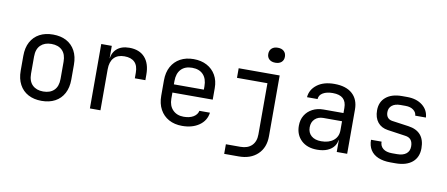

<svg xmlns="http://www.w3.org/2000/svg" viewBox="-79 -1105 3758 1614"><g transform="rotate(10 1800.0 -298.5)"><path d="M300 8Q234 8 185.5 -18Q137 -44 110.5 -93.5Q84 -143 84 -212V-338Q84 -408 110.5 -457Q137 -506 185.5 -532Q234 -558 300 -558Q367 -558 415 -532Q463 -506 489.5 -457Q516 -408 516 -338V-212Q516 -143 489.5 -93.5Q463 -44 414.5 -18Q366 8 300 8ZM300 -72Q359 -72 392.5 -105Q426 -138 426 -202V-348Q426 -412 392.5 -445Q359 -478 300 -478Q242 -478 208 -445Q174 -412 174 -348V-202Q174 -138 208 -105Q242 -72 300 -72Z M712 0V-550H802V-445H821L802 -421Q802 -485 841.5 -522.5Q881 -560 951 -560Q1037 -560 1083.5 -508.5Q1130 -457 1130 -362V-315H1040V-362Q1040 -423 1010 -452.5Q980 -482 923 -482Q864 -482 833 -448Q802 -414 802 -350V0Z M1500 10Q1435 10 1386.5 -16.5Q1338 -43 1311 -92.5Q1284 -142 1284 -210V-340Q1284 -409 1311 -458Q1338 -507 1386.5 -533.5Q1435 -560 1500 -560Q1565 -560 1613.5 -534Q1662 -508 1689 -461Q1716 -414 1716 -350V-252H1372V-200Q1372 -139 1407 -103.5Q1442 -68 1500 -68Q1550 -68 1582.5 -87.5Q1615 -107 1622 -140H1712Q1703 -71 1645 -30.5Q1587 10 1500 10ZM1628 -313V-350Q1628 -415 1594.5 -450.5Q1561 -486 1500 -486Q1439 -486 1405.5 -450.5Q1372 -415 1372 -350V-322H1635Z M1890 180V98H2014Q2076 98 2110.5 64Q2145 30 2145 -31V-468H1885V-550H2235V-31Q2235 66 2175 123Q2115 180 2014 180ZM2180 -649Q2147 -649 2128 -666Q2109 -683 2109 -712Q2109 -742 2128 -759.5Q2147 -777 2180 -777Q2213 -777 2232 -759.5Q2251 -742 2251 -712Q2251 -683 2232 -666Q2213 -649 2180 -649Z M2652 10Q2567 10 2517 -37.5Q2467 -85 2467 -162Q2467 -213 2490 -251Q2513 -289 2554 -310.5Q2595 -332 2648 -332H2818V-375Q2818 -429 2789 -455.5Q2760 -482 2701 -482Q2649 -482 2617 -463Q2585 -444 2583 -410H2493Q2498 -475 2553.5 -517.5Q2609 -560 2701 -560Q2801 -560 2854.5 -512Q2908 -464 2908 -378V0H2819V-100H2804L2818 -120Q2818 -80 2798 -51Q2778 -22 2741 -6Q2704 10 2652 10ZM2674 -66Q2740 -66 2779 -98Q2818 -130 2818 -185V-262H2658Q2614 -262 2586.5 -235.5Q2559 -209 2559 -165Q2559 -119 2589.5 -92.5Q2620 -66 2674 -66Z M3278 8Q3217 8 3173.5 -10.5Q3130 -29 3107.5 -64.5Q3085 -100 3085 -151H3175Q3175 -113 3202 -91.5Q3229 -70 3278 -70H3322Q3372 -70 3399.5 -92Q3427 -114 3427 -154Q3427 -190 3411 -210Q3395 -230 3362 -234L3210 -256Q3154 -264 3123 -302.5Q3092 -341 3092 -404Q3092 -476 3141.5 -517Q3191 -558 3278 -558H3322Q3402 -558 3452.5 -518.5Q3503 -479 3507 -415H3416Q3414 -444 3388.5 -463Q3363 -482 3322 -482H3278Q3232 -482 3206 -461Q3180 -440 3180 -404Q3180 -376 3193.5 -359Q3207 -342 3233 -338L3375 -318Q3445 -308 3480 -267Q3515 -226 3515 -154Q3515 -77 3464.5 -34.5Q3414 8 3322 8Z"/></g></svg>

Font: JetBrains Mono
Style: Regular
Weight: 400
Monospace: yes
Designer: Philipp Nurullin, Konstantin Bulenkov
Foundry: JetBrains
Version: Version 2.305